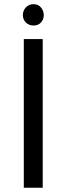

<svg xmlns="http://www.w3.org/2000/svg" viewBox="-20 -886 314 906"><path d="M92.3 0V-701.7H181.6V0ZM138.7 -765.6Q116.2 -765.6 102.1 -779.8Q87.9 -793.9 87.9 -814.9Q87.9 -835.4 101.8 -850.8Q115.7 -866.2 138.2 -866.2Q160.2 -866.2 173.3 -850.8Q186.5 -835.4 186.5 -814.5Q186.5 -793.9 173.3 -779.8Q160.2 -765.6 138.7 -765.6Z"/></svg>

Font: Mako
Style: Regular
Weight: 400
Designer: vernon adams
Foundry: vernon adams
Version: Version 1.100; ttfautohint (v1.8.4.7-5d5b);gftools[0.9.33]